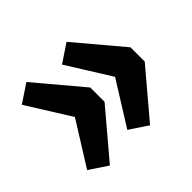

<svg xmlns="http://www.w3.org/2000/svg" viewBox="-127 -717 865 865"><g transform="rotate(-45 305.5 -285.0)"><path d="M570 -330V-239L384 -19L297 -77L427 -285L297 -493L384 -551ZM314 -330V-239L128 -19L41 -77L171 -285L41 -493L128 -551Z"/></g></svg>

Font: FiraSans
Style: Regular
Weight: 600
Designer: Carrois Corporate & Edenspiekermann AG
Foundry: Carrois Corporate GbR & Edenspiekermann AG
Version: Version 3.106;PS 003.106;hotconv 1.0.70;makeotf.lib2.5.58329